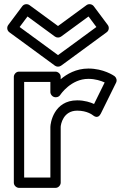

<svg xmlns="http://www.w3.org/2000/svg" viewBox="-20 -885 603 930"><path d="M113.2 -805.2 246.2 -707.8C255.2 -701.3 267.8 -702 275.8 -707.8L408.8 -805.2L446.9 -754.2L261 -618L75.1 -754.2ZM122.8 -860.2C113 -867.3 96.5 -866.4 88 -855L20 -764C11.6 -752.7 14.3 -736.8 25.2 -728.8L246.2 -566.8C254.3 -560.9 266.8 -560.3 275.8 -566.8L496.8 -728.8C508.1 -737.1 510.1 -753.1 502 -764L434 -855C426.8 -864.6 410.8 -868.6 399.2 -860.2L261 -759ZM274 0V-270C274.3 -282.1 285.6 -349 354 -349C402.2 -349 427.9 -328.5 431 -326C434.6 -323.4 454.6 -306.9 468.4 -334.9L542.4 -484.9C548 -496.4 543.4 -509.7 534.6 -516.3C531 -518.8 481.6 -553 408 -553C348.6 -553 303.2 -526 274 -501.3V-513C274 -528.1 259.7 -538 249 -538H72C56.9 -538 47 -523.7 47 -513V0C47 15.1 61.3 25 72 25H249C264.1 25 274 10.7 274 0ZM224 -25H97V-488H224V-439C224 -428.3 233.9 -414 249 -414H251C258.9 -414 266.7 -417.7 271.8 -425.1C273.8 -428.3 324 -503 408 -503C441.4 -503 468.9 -493.8 487 -485.6L435.6 -381.3C419.3 -389 389.7 -399 354 -399C239.5 -399 224 -286.7 224 -270Z"/></svg>

Font: Hussar Ekologiczny
Style: Regular
Weight: 400
Foundry: Cannot Into Space Fonts
Version: Version 0.97